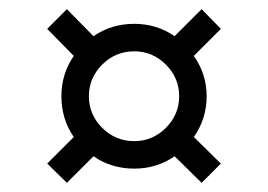

<svg xmlns="http://www.w3.org/2000/svg" viewBox="-20 -560 584 419"><path d="M342 -419Q371 -390 371 -350Q371 -310 342 -281Q313 -252 273 -252Q232 -252 203 -281Q174 -310 174 -350Q174 -390 203 -419Q232 -448 273 -448Q313 -448 342 -419ZM420 -540 361 -481Q322 -508 273 -508Q223 -508 184 -481L126 -540L83 -497L141 -438Q114 -399 114 -350Q114 -300 141 -261L83 -203L126 -161L184 -219Q223 -192 273 -192Q322 -192 361 -219L420 -161L462 -203L403 -261Q431 -301 431 -350Q431 -398 403 -438L462 -497Z"/></svg>

Font: Unageo Variable
Style: Regular
Weight: 300
Designer: Richard Sepsi
Foundry: Richard Sepsi
Version: Version 2.200